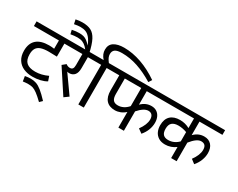

<svg xmlns="http://www.w3.org/2000/svg" viewBox="-132 -1492 2874 2314"><g transform="rotate(30 1305.0 -335.0)"><path d="M117.7 -231Q117.7 -152.8 157.2 -117.4Q196.8 -82 279.8 -82Q364.7 -82 452.6 -123.5L474.6 -59.1Q439 -37.1 387.2 -25.1Q335.4 -13.2 281.2 -13.2Q211.4 -13.2 156.2 -37.4Q101.1 -61.5 69.3 -111.6Q37.6 -161.6 37.6 -235.4Q37.6 -336.9 95.9 -389.2Q154.3 -441.4 269.5 -441.4Q303.7 -441.4 340.8 -436V-551.3H-7.3V-616.2H503.4V-551.3H417V-370.1Q343.8 -373 304.2 -373Q236.8 -373 196.3 -359.1Q155.8 -345.2 136.7 -314.2Q117.7 -283.2 117.7 -231Z M540 176.8 503.9 211.9Q446.8 156.7 410.9 130.6Q375 104.5 348.6 96.4Q322.3 88.4 286.6 88.4Q251.5 88.4 210.9 94.2L199.7 24.9Q224.6 21 241.7 19Q258.8 17.1 278.8 17.1Q321.8 17.1 356.9 29.5Q392.1 42 435.1 76.2Q478 110.4 540 176.8Z M644.5 -271.5Q629.4 -271.5 615.7 -275.9L790.5 -29.3L729.5 15.1L515.6 -311.5L564 -351.1Q588.9 -330.6 619.1 -330.6Q645.5 -330.6 656.5 -346.7Q667.5 -362.8 667.5 -397V-551.3H488.8V-616.2H838.4V-551.3H743.7V-397.9Q743.7 -334.5 717 -303Q690.4 -271.5 644.5 -271.5Z M735.8 -596.7 696.3 -582Q664.6 -624 641.6 -647Q618.7 -669.9 589.4 -682.4Q560.1 -694.8 519 -694.8Q476.1 -694.8 423.3 -685.1L410.2 -740.2Q465.3 -751.5 510.7 -751.5Q547.4 -751.5 572.5 -744.1Q597.7 -736.8 619.6 -720.2Q641.6 -703.6 671.4 -671.4Q647 -732.4 619.1 -765.4Q591.3 -798.3 559.3 -810.3Q527.3 -822.3 483.9 -822.3Q451.2 -822.3 399.9 -812L387.2 -871.6Q414.6 -877 433.6 -879.4Q452.6 -881.8 480 -881.8Q553.2 -881.8 599.9 -857.9Q646.5 -834 678.7 -772.7Q710.9 -711.4 735.8 -596.7Z M954.1 -717.8Q954.1 -694.3 963.6 -671.6Q973.1 -648.9 998.5 -616.2H1112.3V-551.3H1004.9V-0.5H928.7V-551.3H823.7V-616.2H925.8Q899.4 -645.5 887.7 -674.3Q876 -703.1 876 -734.4Q876 -803.7 927.2 -836.7Q978.5 -869.6 1067.9 -869.6Q1185.5 -869.6 1309.3 -826.2Q1433.1 -782.7 1553.2 -699.7L1524.4 -655.3Q1407.2 -727.1 1297.6 -763.7Q1188 -800.3 1078.1 -800.3Q1011.7 -800.3 982.9 -780Q954.1 -759.8 954.1 -717.8Z M1563 -551.3V-363.3Q1594.7 -395 1629.6 -410.2Q1664.6 -425.3 1704.6 -425.3Q1746.6 -425.3 1777.1 -405.8Q1807.6 -386.2 1824 -350.8Q1840.3 -315.4 1840.3 -269.5Q1840.3 -220.2 1821.3 -169.9Q1802.2 -119.6 1763.7 -74.7L1706.1 -116.2Q1770 -203.6 1770 -274.9Q1770 -314 1752.2 -335.4Q1734.4 -356.9 1700.2 -356.9Q1638.7 -356.9 1563 -270V0H1486.3V-217.8Q1456.1 -189 1418.2 -174.1Q1380.4 -159.2 1343.8 -159.2Q1263.7 -159.2 1222.2 -205.6Q1180.7 -252 1180.7 -342.8V-551.3H1095.2V-616.2H1881.3V-551.3ZM1486.3 -551.3H1257.8V-335.9Q1257.8 -281.2 1278.1 -254.6Q1298.3 -228 1346.7 -228Q1383.8 -228 1419.9 -245.8Q1456.1 -263.7 1486.3 -298.8Z M2296.9 -551.3V-362.8Q2329.1 -395 2363.8 -410.2Q2398.4 -425.3 2439 -425.3Q2502.9 -425.3 2539.3 -384.3Q2575.7 -343.3 2575.7 -271Q2575.7 -222.2 2556.2 -170.9Q2536.6 -119.6 2498 -74.7L2441.9 -117.7Q2505.9 -205.1 2505.9 -277.3Q2505.9 -318.8 2488 -337.9Q2470.2 -356.9 2434.6 -356.9Q2375 -356.9 2296.9 -258.8V0H2220.7V-154.3Q2190.4 -130.4 2152.3 -117.2Q2114.3 -104 2073.7 -104Q2018.1 -104 1981 -127.7Q1943.8 -151.4 1926 -190.4Q1908.2 -229.5 1908.2 -276.9Q1908.2 -362.8 1954.6 -407.2Q2001 -451.7 2086.4 -451.7Q2123 -451.7 2157.2 -442.9Q2191.4 -434.1 2220.7 -417.5V-551.3H1866.7V-616.2H2616.2V-551.3ZM2220.7 -232.9V-361.3Q2161.6 -383.3 2102.1 -383.3Q2046.4 -383.3 2016.1 -357.7Q1985.8 -332 1985.8 -273.4Q1985.8 -219.2 2009.3 -194.6Q2032.7 -169.9 2079.6 -169.9Q2120.6 -169.9 2157 -186.5Q2193.4 -203.1 2220.7 -232.9Z"/></g></svg>

Font: Varta
Style: Regular
Weight: 400
Designer: Joana Correia, Viktoriya Grabowska, Eben Sorkin
Foundry: Sorkin Type
Version: Version 1.002; ttfautohint (v1.3) -l 8 -r 24 -G 200 -x 12 -H